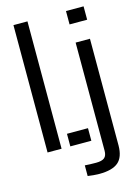

<svg xmlns="http://www.w3.org/2000/svg" viewBox="-145 -879 845 1165"><g transform="rotate(-15 277.0 -296.5)"><path d="M59.5 0V-800H147.5V0ZM202.5 0V-79H334.5V0ZM389.5 -716V-800H500V-716ZM329.5 207Q314 207 293.5 205.2Q273 203.5 257.5 201V134Q288 136.5 328 136.5Q365 136.5 380.8 123.2Q396.5 110 396.5 79V-600H486.5V70.5Q486 143.5 448.8 175.2Q411.5 207 329.5 207Z"/></g></svg>

Font: Big Shoulders Stencil Text Medium
Style: Regular
Weight: 500
Designer: Patric King
Foundry: XO Type Co
Version: Version 1.000